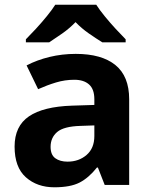

<svg xmlns="http://www.w3.org/2000/svg" viewBox="-20 -786 644 816"><path d="M302 -557Q412 -557 470.5 -509.5Q529 -462 529 -364V0H425L396 -74H392Q357 -30 318 -10Q279 10 211 10Q138 10 90 -32.5Q42 -75 42 -163Q42 -250 103 -291.5Q164 -333 286 -337L381 -340V-364Q381 -407 358.5 -427Q336 -447 296 -447Q256 -447 218 -435.5Q180 -424 142 -407L93 -508Q137 -531 190.5 -544Q244 -557 302 -557ZM323 -251Q251 -249 223 -225Q195 -201 195 -162Q195 -128 215 -113.5Q235 -99 267 -99Q315 -99 348 -127.5Q381 -156 381 -208V-253ZM389 -766Q403 -744 425.5 -716.5Q448 -689 472 -663Q496 -637 514 -619V-606H415Q389 -622 358 -643.5Q327 -665 301 -692Q275 -665 245 -644Q215 -623 189 -606H90V-619Q109 -638 132.5 -663.5Q156 -689 178.5 -716.5Q201 -744 215 -766Z"/></svg>

Font: Noto Sans Kayah Li
Style: Bold
Weight: 700
Designer: Monotype Design Team, Sérgio Martins
Foundry: Monotype Imaging Inc.
Version: Version 2.002; ttfautohint (v1.8.4.7-5d5b)